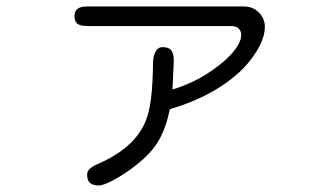

<svg xmlns="http://www.w3.org/2000/svg" viewBox="-20 -525 1040 595"><path d="M508.8 -371.1Q501 -378.9 483.4 -378.9Q462.9 -378.9 456.1 -347.7Q454.1 -338.9 454.1 -328.1Q453.1 -198.2 430.7 -148.4Q396.5 -65.4 280.3 -15.6Q250 -2 250 15.6Q250 33.2 257.8 41Q266.6 49.8 287.1 49.8Q300.8 49.8 335.9 30.8Q371.1 11.7 407.2 -17.6Q443.4 -46.9 461.9 -74.2Q491.2 -115.2 504.9 -180.7L505.9 -186.5Q648.4 -228.5 732.4 -311.5Q766.6 -346.7 786.1 -385.7Q800.8 -416 800.8 -441.4Q800.8 -467.8 782.2 -486.3Q763.7 -504.9 736.3 -504.9H250Q218.8 -504.9 212.9 -487.3Q210.9 -482.4 210.9 -475.6Q210.9 -460.9 217.8 -453.1Q227.5 -444.3 250 -444.3H695.3Q711.9 -444.3 719.7 -436.5Q727.5 -428.7 727.5 -417Q727.5 -387.7 688.5 -348.6Q663.1 -323.2 621.6 -296.4Q580.1 -269.5 528.3 -252L514.6 -248L518.6 -337.9Q518.6 -361.3 508.8 -371.1Z"/></svg>

Font: FakePearl
Style: ExtraLight
Weight: 300
Version: Version 1.2